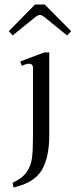

<svg xmlns="http://www.w3.org/2000/svg" viewBox="-20 -704 335 850"><path d="M19 -566 135 -684H178L295 -566L277 -547L176 -629Q163 -638 157 -638Q150 -638 137 -629L36 -547ZM36 105Q78 86 97.5 58.5Q117 31 121.5 -3.5Q126 -38 126 -101V-404Q126 -422 108 -422Q98 -422 76 -413L70 -432L176 -472H198V-104Q198 -7 165 49Q132 105 40 126Z"/></svg>

Font: Taviraj Light
Style: Regular
Weight: 300
Designer: Katatrad Team
Foundry: CadsonDemak
Version: Version 1.001